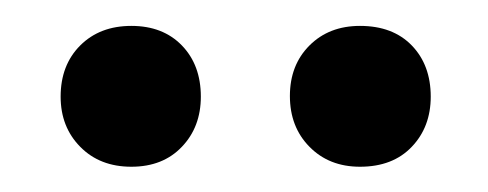

<svg xmlns="http://www.w3.org/2000/svg" viewBox="-20 -652 386 152"><path d="M84 -520Q59 -520 43.5 -535.8Q28 -551.5 28 -575.5Q28 -600.5 43.5 -616Q59 -631.5 84 -631.5Q109 -631.5 124 -616Q139 -600.5 139 -575.5Q139 -551.5 124 -535.8Q109 -520 84 -520ZM265 -520Q240.5 -520 225 -535.8Q209.5 -551.5 209.5 -576Q209.5 -600.5 225 -616Q240.5 -631.5 265 -631.5Q291 -631.5 306 -616Q321 -600.5 321 -575.5Q321 -551.5 306 -535.8Q291 -520 265 -520Z"/></svg>

Font: Fraunces 48pt
Style: Regular
Weight: 400
Version: Version 1.000;[b76b70a41]